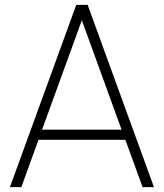

<svg xmlns="http://www.w3.org/2000/svg" viewBox="-20 -770 674 790"><path d="M566.7 0H613.5L340.6 -750H293.8L20.8 0H67.7L138.5 -194.8H495.8ZM153.1 -236.5 316.7 -686.5 480.2 -236.5Z"/></svg>

Font: Manrope3 Thin
Style: Regular
Weight: 100
Width: 4
Designer: Mikhail Sharanda
Foundry: Mikhail Sharanda
Version: Version 3.000;PS 003.000;hotconv 1.0.88;makeotf.lib2.5.64775